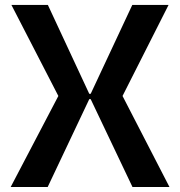

<svg xmlns="http://www.w3.org/2000/svg" viewBox="-20 -747 720 767"><path d="M22.7 0 213.1 -363.6 25.6 -727.3H171.2L336.6 -372.2H342.3L508.5 -727.3H653.4L469.5 -363.6L657 0H509.2L342.3 -350.9H336.6L170.5 0Z"/></svg>

Font: Riot Sans
Style: Regular
Weight: 400
Designer: Rasmus Andersson
Foundry: rsms
Version: Version 3.005